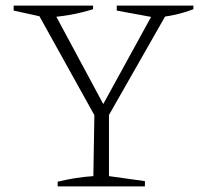

<svg xmlns="http://www.w3.org/2000/svg" viewBox="-20 -669 743 689"><path d="M333 -230 113 -626V-639H166L359 -280H342L539 -639H583L584 -630L356 -230ZM187 0V-17Q220 -25 252 -30Q284 -35 315 -37L319 -276H371V-37L500 -19V0ZM143 -606 29 -631V-649H314V-636Q273 -623 230 -615.5Q187 -608 143 -606ZM535 -606 399 -631V-649H674V-636Q640 -623 605.5 -615.5Q571 -608 535 -606Z"/></svg>

Font: Piazzolla Thin Thin
Style: Regular
Weight: 250
Version: Version 2.005